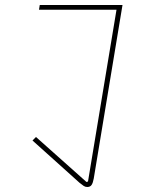

<svg xmlns="http://www.w3.org/2000/svg" viewBox="-20 -536 640 768"><path d="M329 212Q321 212 314.5 207.5Q308 203 298 195L110 26L124 12L326 192L332 190L446 -497H136L139 -516H470L355 178Q352 195 346.5 203.5Q341 212 329 212Z"/></svg>

Font: IBM Plex Mono Thin
Style: Italic
Weight: 100
Italic angle: -9°
Monospace: yes
Designer: Mike Abbink, Paul van der Laan, Pieter van Rosmalen
Foundry: Bold Monday
Version: Version 2.3